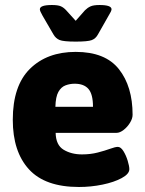

<svg xmlns="http://www.w3.org/2000/svg" viewBox="-20 -738 579 766"><path d="M295 8Q160 8 95.5 -62.5Q31 -133 31 -260Q31 -396 99.5 -463.5Q168 -531 282 -531Q400 -531 454.5 -462Q509 -393 509 -280Q509 -265 498.5 -248Q488 -231 473 -219.5Q458 -208 445 -208H202Q203 -159 234 -140.5Q265 -122 307 -122Q341 -122 370 -129.5Q399 -137 419.5 -144.5Q440 -152 450 -152Q462 -152 472.5 -135Q483 -118 489.5 -96.5Q496 -75 496 -63Q496 -44 465.5 -27.5Q435 -11 389 -1.5Q343 8 295 8ZM201 -312H351Q351 -362 333 -383Q315 -404 278 -404Q259 -404 241.5 -397.5Q224 -391 213 -371.5Q202 -352 201 -312ZM377 -718Q425 -718 425 -701Q425 -694 413 -675L371 -601Q362 -584 346 -578Q330 -572 282 -572Q233 -572 217.5 -578.5Q202 -585 193 -601L150 -675Q139 -694 139 -701Q139 -718 187 -718Q211 -718 222.5 -713Q234 -708 244 -697L282 -655L319 -697Q329 -707 341 -712.5Q353 -718 377 -718Z"/></svg>

Font: Asap ExtraBold
Style: Regular
Weight: 800
Designer: Pablo Cosgaya
Foundry: Omnibus-Type
Version: Version 3.001; ttfautohint (v1.8.4.7-5d5b)